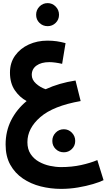

<svg xmlns="http://www.w3.org/2000/svg" viewBox="-20 -819 685 1233"><path d="M372 394Q305 394 241.5 378Q178 362 127 327.5Q76 293 46 239Q16 185 16 109Q16 24 51.5 -46.5Q87 -117 151 -170Q106 -194 75 -239.5Q44 -285 44 -353Q44 -416 77 -462Q110 -508 164.5 -533Q219 -558 285 -558Q317 -558 344.5 -554Q372 -550 401 -542L379 -409Q358 -414 336 -417Q314 -420 297 -420Q245 -420 214.5 -398Q184 -376 184 -338Q184 -307 211 -282.5Q238 -258 273 -246Q360 -286 465 -302L498 -170Q322 -139 239 -67Q156 5 156 94Q156 139 176.5 170Q197 201 230 219.5Q263 238 300.5 246Q338 254 372 254Q441 254 500.5 241Q560 228 605 209L645 338Q621 350 577.5 363Q534 376 480.5 385Q427 394 372 394ZM286 -651Q255 -651 233.5 -672Q212 -693 212 -724Q212 -755 233.5 -777Q255 -799 286 -799Q316 -799 337.5 -777Q359 -755 359 -724Q359 -693 337.5 -672Q316 -651 286 -651ZM390 159Q359 159 337.5 138Q316 117 316 86Q316 55 337.5 33Q359 11 390 11Q420 11 441.5 33Q463 55 463 86Q463 117 441.5 138Q420 159 390 159Z"/></svg>

Font: Noto IKEA Arabic
Style: Bold
Weight: 700
Designer: Monotype Design Team
Foundry: Monotype Imaging Inc.
Version: Version 1.200